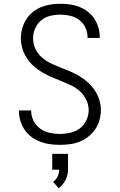

<svg xmlns="http://www.w3.org/2000/svg" viewBox="-20 -763 640 1022"><path d="M299 8Q272 8 246 4.5Q220 1 195 -8.5Q170 -18 148.5 -33.5Q127 -49 112 -71Q97 -93 89 -118.5Q81 -144 81 -170Q81 -172 81 -173Q81 -174 81 -175H146Q146 -174 146 -173.5Q146 -173 146 -172Q146 -144 159 -119Q172 -94 194.5 -78Q217 -62 244 -56Q271 -50 299 -50Q327 -50 355 -56.5Q383 -63 405 -79.5Q427 -96 439.5 -122.5Q452 -149 452 -177Q452 -205 439.5 -231Q427 -257 406.5 -276Q386 -295 360.5 -307.5Q335 -320 308.5 -330.5Q282 -341 256 -352Q230 -363 206 -377Q182 -391 160.5 -410Q139 -429 123.5 -452.5Q108 -476 99.5 -503.5Q91 -531 91 -559Q91 -585 98 -610.5Q105 -636 119 -658.5Q133 -681 153.5 -698Q174 -715 198.5 -725Q223 -735 249 -739Q275 -743 301 -743Q327 -743 352.5 -739.5Q378 -736 402 -726.5Q426 -717 447 -701Q468 -685 482 -663.5Q496 -642 503.5 -616.5Q511 -591 511 -566Q511 -565 511 -563.5Q511 -562 511 -561H446Q446 -562 446 -562.5Q446 -563 446 -564Q446 -591 434.5 -616Q423 -641 401.5 -657Q380 -673 354 -679Q328 -685 301 -685Q274 -685 247 -678.5Q220 -672 199 -654.5Q178 -637 167 -611.5Q156 -586 156 -559Q156 -530 168 -504Q180 -478 201 -459Q222 -440 247.5 -427.5Q273 -415 299 -405Q325 -395 351 -384Q377 -373 401.5 -358.5Q426 -344 447 -325Q468 -306 484 -282.5Q500 -259 508.5 -232Q517 -205 517 -177Q517 -150 509.5 -123.5Q502 -97 487 -75Q472 -53 450.5 -36Q429 -19 404 -9Q379 1 352.5 4.5Q326 8 299 8ZM292 239 263 205Q278 194 286.5 176.5Q295 159 295 140H258V56H342V140Q342 169 328.5 195.5Q315 222 292 239Z"/></svg>

Font: Iosevka SS04 Light Extended
Style: Regular
Weight: 300
Width: 7
Monospace: yes
Designer: Belleve Invis
Foundry: Belleve Invis
Version: Version 19.0.0; ttfautohint (v1.8.4)